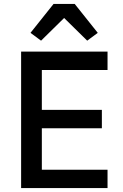

<svg xmlns="http://www.w3.org/2000/svg" viewBox="-20 -962 631 982"><path d="M190 -754 136 -794 254 -942H362L480 -794L426 -754L308 -870ZM88 0V-698H530V-604H194V-400H501V-306H194V-94H530V0Z"/></svg>

Font: Anuphan Medium
Style: Regular
Weight: 500
Designer: Mike Abbink, Paul van der Laan, Pieter van Rosmalen, Mint Tantisuwanna
Foundry: Bold Monday; Cadson Demak
Version: Version 3.002;hotconv 1.0.109;makeotfexe 2.5.65596